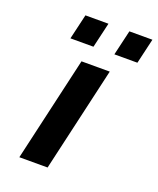

<svg xmlns="http://www.w3.org/2000/svg" viewBox="-132 -781 710 862"><g transform="rotate(20 223.0 -350.0)"><path d="M65 0 180 -500H315L200 0ZM308 -580 336 -700H446L418 -580ZM98 -580 126 -700H236L208 -580Z"/></g></svg>

Font: Perun
Style: Bold Italic
Weight: 700
Italic angle: -12°
Foundry: Copyright (c) Stefan Peev, Context Ltd, 2016
Version: Version 1.027